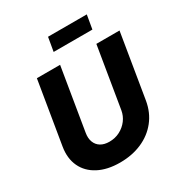

<svg xmlns="http://www.w3.org/2000/svg" viewBox="-210 -1073 1165 1234"><g transform="rotate(-30 372.0 -456.0)"><path d="M323.7 9.8Q229.5 9.8 164.1 -24.7Q98.6 -59.1 69.6 -120.8Q40.5 -182.6 53.7 -263.7L130.4 -727.5H302.7L226.6 -266.6Q220.2 -228.5 231.2 -200Q242.2 -171.4 267.8 -156Q293.5 -140.6 331.1 -140.6Q373.5 -140.6 408.9 -158.9Q444.3 -177.2 467.8 -208.3Q491.2 -239.3 497.6 -277.8L571.8 -727.5H743.7L665.5 -252.4Q651.9 -171.4 605 -112.3Q558.1 -53.2 485.8 -21.7Q413.6 9.8 323.7 9.8ZM613.3 -922.4 595.7 -819.8H308.1L325.7 -922.4Z"/></g></svg>

Font: Inter 17pt ExtraBold
Style: Italic
Weight: 800
Italic angle: -9.3988°
Version: Version 4.001;git-66647c0bb